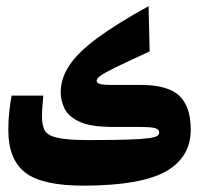

<svg xmlns="http://www.w3.org/2000/svg" viewBox="-20 -582 626 607"><path d="M246.6 4.9Q114.7 5.4 60.5 -35.9Q6.3 -77.1 6.3 -170.9Q6.3 -202.6 9.3 -228.8Q12.2 -254.9 16.6 -279.8H116.7Q115.7 -260.3 114.3 -248Q112.8 -235.8 112.8 -213.4Q112.8 -187.5 120.8 -170.9Q128.9 -154.3 160.2 -146.7Q191.4 -139.2 260.3 -139.2Q337.4 -139.2 382.3 -140.6Q427.2 -142.1 449 -145Q470.7 -147.9 477.1 -152.3Q483.4 -156.7 483.4 -162.6Q483.4 -172.4 471.7 -176.5Q460 -180.7 417 -180.7H336.9Q266.1 -180.7 230.7 -197.5Q195.3 -214.4 183.6 -239.7Q171.9 -265.1 171.9 -290Q171.9 -333.5 198.7 -374.5Q225.6 -415.5 286.6 -460.9Q347.7 -506.3 449.7 -562.5L453.1 -419.4Q383.8 -387.7 347.7 -370.1Q311.5 -352.5 298.6 -343.3Q285.6 -334 285.6 -326.7Q285.6 -320.3 294.9 -316.9Q304.2 -313.5 334.5 -313.5H424.8Q510.7 -313.5 546.9 -279.3Q583 -245.1 583 -172.4Q583 -84.5 504.2 -40Q425.3 4.4 246.6 4.9Z"/></svg>

Font: Cascadia Mono PL
Style: Bold
Weight: 700
Monospace: yes
Designer: Aaron Bell
Foundry: Saja Typeworks
Version: Version 2404.023; ttfautohint (v1.8.4)